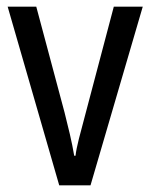

<svg xmlns="http://www.w3.org/2000/svg" viewBox="-20 -557 451 577"><path d="M158 0 3 -537H89L174 -219Q182 -188 190 -153.5Q198 -119 203 -89H207Q209 -108 217 -139.5Q225 -171 234 -204L322 -537H409L252 0Z"/></svg>

Font: Noto Sans Ethiopic Cond
Style: Regular
Weight: 400
Width: 3
Designer: Monotype Design Team
Foundry: Monotype Imaging Inc.
Version: Version 2.102; ttfautohint (v1.8.4.7-5d5b)